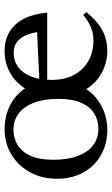

<svg xmlns="http://www.w3.org/2000/svg" viewBox="154 -630 486 834"><g transform="rotate(-90 397.0 -213.0)"><path d="M254 -28.5Q291.5 -28.5 321 -46.8Q350.5 -65 367.5 -103.2Q384.5 -141.5 384.5 -201Q384.5 -265 367.8 -308.8Q351 -352.5 321 -375Q291 -397.5 250.5 -397.5Q213 -397.5 183.5 -379.2Q154 -361 137 -322.8Q120 -284.5 120 -225Q120 -161.5 136.8 -117.5Q153.5 -73.5 183.8 -51Q214 -28.5 254 -28.5ZM435.5 -94.5Q405 -43 356 -16.5Q307 10 251 10Q188 10 139.8 -17.8Q91.5 -45.5 64.5 -94.8Q37.5 -144 37.5 -208Q37.5 -274 65.8 -325.5Q94 -377 142.8 -406.5Q191.5 -436 253.5 -436Q311.5 -436 359.8 -410.5Q408 -385 438.5 -334.5H422Q450 -384 494 -410Q538 -436 592 -436Q640.5 -436 676 -414.5Q711.5 -393 732.8 -351.8Q754 -310.5 759 -251H453L454 -284.5L711 -296.5L677 -275.5Q673.5 -311.5 662.8 -338.8Q652 -366 633 -381.2Q614 -396.5 584.5 -396.5Q549.5 -396.5 523 -377.2Q496.5 -358 481.8 -321Q467 -284 467 -230.5Q467 -175 488.8 -134.5Q510.5 -94 549.5 -72Q588.5 -50 640.5 -50Q659.5 -50 677.8 -55Q696 -60 714 -70Q732 -80 749 -94.5L761.5 -81Q736.5 -50 710.5 -29.8Q684.5 -9.5 655.5 0.2Q626.5 10 593 10Q539.5 10 493.2 -16.5Q447 -43 419 -94.5Z"/></g></svg>

Font: Newsreader 16pt
Style: Regular
Weight: 400
Designer: Hugues Gentile
Foundry: Production Type
Version: Version 1.003